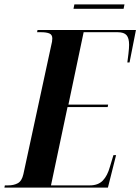

<svg xmlns="http://www.w3.org/2000/svg" viewBox="-54 -850 636 870"><path d="M-34 0 -32 -10H-17Q9 -10 27 -20Q45 -30 52 -61L178 -644Q183 -662 183 -676Q183 -693 169.5 -698.5Q156 -704 132 -704H114L116 -714H562L533 -567H523Q525 -581 528 -606.5Q531 -632 531 -647Q531 -677 519.5 -690.5Q508 -704 479 -704H325L256 -376H436L434 -365H252L177 -10H353Q391 -10 412 -32Q433 -54 444 -94L460 -147H472L435 0ZM279 -810 283 -830H510L506 -810Z"/></svg>

Font: Noto Serif Display ExtraCondensed
Style: Bold Italic
Weight: 700
Width: 2
Italic angle: -12°
Designer: Monotype Design Team
Foundry: Monotype Imaging Inc.
Version: Version 2.009